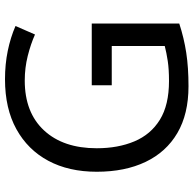

<svg xmlns="http://www.w3.org/2000/svg" viewBox="-23 -741 774 768"><g transform="rotate(-90 364.0 -357.0)"><path d="M407 -377H654V-27Q596 -8 537 1Q478 10 403 10Q292 10 216 -34.5Q140 -79 100.5 -161.5Q61 -244 61 -357Q61 -469 105 -551Q149 -633 231.5 -678.5Q314 -724 431 -724Q491 -724 544.5 -713Q598 -702 644 -682L610 -604Q572 -621 524.5 -633Q477 -645 426 -645Q298 -645 226.5 -568Q155 -491 155 -357Q155 -272 182.5 -206.5Q210 -141 269 -104.5Q328 -68 424 -68Q471 -68 504 -73Q537 -78 564 -85V-297H407Z"/></g></svg>

Font: Noto Sans Hebrew Droid
Style: Regular
Weight: 400
Designer: Monotype Design Team
Foundry: Monotype Imaging Inc.
Version: Version 1.100